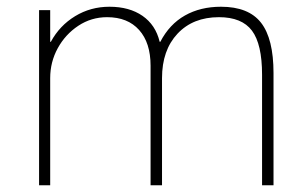

<svg xmlns="http://www.w3.org/2000/svg" viewBox="-20 -550 908 570"><path d="M96 0V-520H129V-426H131Q157 -474 203 -502Q249 -530 305 -530Q364 -530 403 -503Q442 -476 454 -426H456Q483 -478 529 -504Q575 -530 636 -530Q718 -530 755 -482.5Q792 -435 792 -333V0H758V-328Q758 -419 728 -459Q698 -499 630 -499Q553 -499 507 -450Q461 -401 461 -318V0H427V-355Q427 -423 393 -461Q359 -499 298 -499Q251 -499 212.5 -473.5Q174 -448 151.5 -407Q129 -366 129 -318V0Z"/></svg>

Font: M PLUS 1 ExtraLight
Style: Regular
Weight: 250
Version: Version 1.001